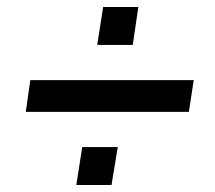

<svg xmlns="http://www.w3.org/2000/svg" viewBox="-20 -568 616 551"><path d="M54 -247 67 -338H536L522 -247ZM199 -37 216 -146H318L300 -37ZM259 -439 276 -548H377L361 -439Z"/></svg>

Font: Nunitoga
Style: Bold Italic
Weight: 700
Italic angle: -9°
Designer: Vernon Adams
Foundry: Vernon Adams
Version: Version 1.0